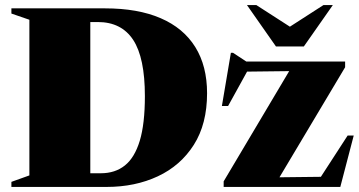

<svg xmlns="http://www.w3.org/2000/svg" viewBox="-20 -738 1418 758"><path d="M552 -358.5Q552 -510 505.8 -580.5Q459.5 -651 366 -651H230L209.5 -705H394.5Q524.5 -705 614.2 -666.2Q704 -627.5 750.8 -552.5Q797.5 -477.5 797.5 -370Q797.5 -248.5 745.2 -166.2Q693 -84 603.2 -42Q513.5 0 400.5 0H209.5L230 -54H378Q434.5 -54 473 -84.8Q511.5 -115.5 531.8 -182.2Q552 -249 552 -358.5ZM25 0V-20L96 -45.5V-660L25 -684.5V-705H336.5V0ZM863 0V-22L1135.5 -480.5L1230 -458.5L892 -454.5L968.5 -479L880.5 -319.5H856L891.5 -529.5H900L952.5 -495H1342.5V-472.5L1063 -4L945.5 -36.5L1293.5 -40.5L1229 -12.5L1352.5 -203H1376.5L1323.5 0ZM1155 -613H1094L1257 -718H1294L1179.5 -554.5H1069.5L955 -718H992Z"/></svg>

Font: Newsreader 60pt ExtraBold
Style: Regular
Weight: 800
Designer: Hugues Gentile
Foundry: Production Type
Version: Version 1.003